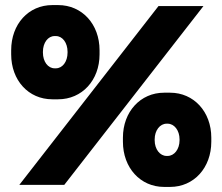

<svg xmlns="http://www.w3.org/2000/svg" viewBox="-20 -728 876 756"><path d="M186 -337H209C303 -337 372 -412 372 -514V-530C372 -633 303 -708 209 -708H186C92 -708 24 -633 24 -530V-514C24 -412 92 -337 186 -337ZM56 0H233L781 -704H604ZM195 -459C169 -459 149 -485 149 -521V-524C149 -560 169 -586 195 -586H200C226 -586 246 -560 246 -524V-521C246 -485 226 -459 200 -459ZM626 8H650C743 8 812 -67 812 -170V-186C812 -288 743 -363 650 -363H626C533 -363 464 -288 464 -186V-170C464 -67 533 8 626 8ZM636 -114C610 -114 589 -140 589 -176V-179C589 -215 610 -241 636 -241H640C666 -241 687 -215 687 -179V-176C687 -140 666 -114 640 -114Z"/></svg>

Font: Fixel Display ExtraBold
Style: Regular
Weight: 800
Designer: AlfaBravo + MacPaw
Foundry: Kyrylo Tkachov, Marchela Mozhyna, Serhii Makarenko, Maria Weinstein, Zakhar Kryvoshyya
Version: Version 1.211